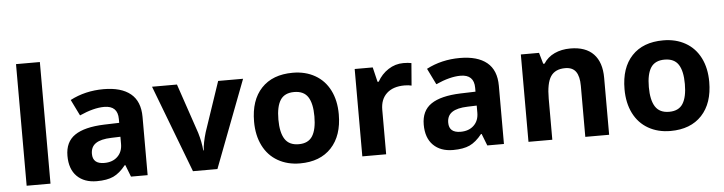

<svg xmlns="http://www.w3.org/2000/svg" viewBox="-47 -972 4506 1195"><g transform="rotate(-5 2206.0 -375.0)"><path d="M227.1 0H78.1V-759.8H227.1Z M730 0 701.2 -74.2H697.3Q659.7 -26.9 619.9 -8.5Q580.1 9.8 516.1 9.8Q437.5 9.8 392.3 -35.2Q347.2 -80.1 347.2 -163.1Q347.2 -250 408 -291.3Q468.8 -332.5 591.3 -336.9L686 -339.8V-363.8Q686 -446.8 601.1 -446.8Q535.6 -446.8 447.3 -407.2L397.9 -507.8Q492.2 -557.1 606.9 -557.1Q716.8 -557.1 775.4 -509.3Q834 -461.4 834 -363.8V0ZM686 -252.9 628.4 -251Q563.5 -249 531.7 -227.5Q500 -206.1 500 -162.1Q500 -99.1 572.3 -99.1Q624 -99.1 655 -128.9Q686 -158.7 686 -208Z M1117.2 0 909.2 -545.9H1064.9L1170.4 -234.9Q1188 -175.8 1192.4 -123H1195.3Q1197.8 -169.9 1217.3 -234.9L1322.3 -545.9H1478L1270 0Z M1674.8 -273.9Q1674.8 -192.9 1701.4 -151.4Q1728 -109.9 1788.1 -109.9Q1847.7 -109.9 1873.8 -151.1Q1899.9 -192.4 1899.9 -273.9Q1899.9 -355 1873.5 -395.5Q1847.2 -436 1787.1 -436Q1727.5 -436 1701.2 -395.8Q1674.8 -355.5 1674.8 -273.9ZM2052.2 -273.9Q2052.2 -140.6 1981.9 -65.4Q1911.6 9.8 1786.1 9.8Q1707.5 9.8 1647.5 -24.7Q1587.4 -59.1 1555.2 -123.5Q1522.9 -188 1522.9 -273.9Q1522.9 -407.7 1592.8 -481.9Q1662.6 -556.2 1789.1 -556.2Q1867.7 -556.2 1927.7 -522Q1987.8 -487.8 2020 -423.8Q2052.2 -359.9 2052.2 -273.9Z M2480 -556.2Q2510.3 -556.2 2530.3 -551.8L2519 -412.1Q2501 -417 2475.1 -417Q2403.8 -417 2364 -380.4Q2324.2 -343.8 2324.2 -277.8V0H2175.3V-545.9H2288.1L2310.1 -454.1H2317.4Q2342.8 -500 2386 -528.1Q2429.2 -556.2 2480 -556.2Z M2956.1 0 2927.2 -74.2H2923.3Q2885.7 -26.9 2845.9 -8.5Q2806.2 9.8 2742.2 9.8Q2663.6 9.8 2618.4 -35.2Q2573.2 -80.1 2573.2 -163.1Q2573.2 -250 2634 -291.3Q2694.8 -332.5 2817.4 -336.9L2912.1 -339.8V-363.8Q2912.1 -446.8 2827.1 -446.8Q2761.7 -446.8 2673.3 -407.2L2624 -507.8Q2718.3 -557.1 2833 -557.1Q2942.9 -557.1 3001.5 -509.3Q3060.1 -461.4 3060.1 -363.8V0ZM2912.1 -252.9 2854.5 -251Q2789.6 -249 2757.8 -227.5Q2726.1 -206.1 2726.1 -162.1Q2726.1 -99.1 2798.3 -99.1Q2850.1 -99.1 2881.1 -128.9Q2912.1 -158.7 2912.1 -208Z M3717.3 0H3568.4V-318.8Q3568.4 -377.9 3547.4 -407.5Q3526.4 -437 3480.5 -437Q3418 -437 3390.1 -395.3Q3362.3 -353.5 3362.3 -256.8V0H3213.4V-545.9H3327.1L3347.2 -476.1H3355.5Q3380.4 -515.6 3424.1 -535.9Q3467.8 -556.2 3523.4 -556.2Q3618.7 -556.2 3668 -504.6Q3717.3 -453.1 3717.3 -356Z M3989.3 -273.9Q3989.3 -192.9 4015.9 -151.4Q4042.5 -109.9 4102.5 -109.9Q4162.1 -109.9 4188.2 -151.1Q4214.4 -192.4 4214.4 -273.9Q4214.4 -355 4188 -395.5Q4161.6 -436 4101.6 -436Q4042 -436 4015.6 -395.8Q3989.3 -355.5 3989.3 -273.9ZM4366.7 -273.9Q4366.7 -140.6 4296.4 -65.4Q4226.1 9.8 4100.6 9.8Q4022 9.8 3961.9 -24.7Q3901.9 -59.1 3869.6 -123.5Q3837.4 -188 3837.4 -273.9Q3837.4 -407.7 3907.2 -481.9Q3977.1 -556.2 4103.5 -556.2Q4182.1 -556.2 4242.2 -522Q4302.2 -487.8 4334.5 -423.8Q4366.7 -359.9 4366.7 -273.9Z"/></g></svg>

Font: Sahel FD
Style: Bold-FD
Weight: 700
Foundry: Saber Rastikerdar (saber.rastikerdar@gmail.com)
Version: Version 3.3.0